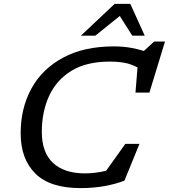

<svg xmlns="http://www.w3.org/2000/svg" viewBox="-20 -955 866 985"><path d="M618.5 -28.5Q575 -11 517.2 -0.5Q459.5 10 392.5 10Q236.5 10 161.2 -64.8Q86 -139.5 86 -271.5Q86 -400 141.2 -500.8Q196.5 -601.5 303.5 -659.2Q410.5 -717 564.5 -717Q609 -717 647.2 -710.5Q685.5 -704 718 -693.5L771 -742H826.5L746.5 -480H675L685.5 -609Q653 -626.5 618.8 -632.8Q584.5 -639 543.5 -639Q422.5 -639 345.2 -591Q268 -543 231.2 -461.2Q194.5 -379.5 194.5 -279Q194.5 -172 252.5 -118.8Q310.5 -65.5 416 -65.5Q442.5 -65.5 469.8 -69Q497 -72.5 524.5 -79L623 -217H695.5ZM395 -772 568 -935H648.5L722.5 -772H658.5L594.5 -873L469 -772Z"/></svg>

Font: Newsreader 6pt
Style: Italic
Weight: 400
Italic angle: -17°
Designer: Hugues Gentile
Foundry: Production Type
Version: Version 1.003; ttfautohint (v1.8.3)